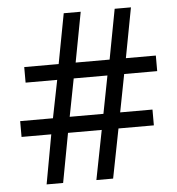

<svg xmlns="http://www.w3.org/2000/svg" viewBox="-52 -762 749 811"><g transform="rotate(-5 323.0 -357.0)"><path d="M480 -436 449 -276H586V-209H436L395 0H324L365 -209H222L183 0H113L151 -209H25V-276H164L196 -436H62V-502H208L248 -714H320L280 -502H424L464 -714H533L493 -502H620V-436ZM235 -276H378L409 -436H266Z"/></g></svg>

Font: Noto Sans Khmer
Style: Regular
Weight: 400
Designer: Danh Hong and the Monotype Design Team
Foundry: Monotype Imaging Inc.
Version: Version 2.003